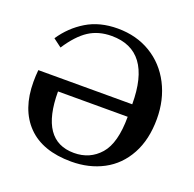

<svg xmlns="http://www.w3.org/2000/svg" viewBox="-124 -806 961 953"><g transform="rotate(20 356.5 -330.0)"><path d="M37 -289Q37 -320 40 -351H536Q536 -635 325 -635Q256 -635 205 -602Q154 -569 105 -494L61 -527Q107 -596 176.5 -638Q246 -680 341 -680Q440 -680 516 -634Q592 -588 634 -506.5Q676 -425 676 -324Q676 -215 633.5 -137Q591 -59 516.5 -19.5Q442 20 348 20Q196 20 116.5 -61.5Q37 -143 37 -289ZM536 -285H168Q168 -25 346 -25Q430 -25 483 -85.5Q536 -146 536 -285Z"/></g></svg>

Font: Philosopher
Style: Bold
Weight: 700
Designer: Jovanny Lemonad
Foundry: Jovanny Lemonad
Version: Version 2.000